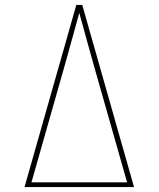

<svg xmlns="http://www.w3.org/2000/svg" viewBox="-20 -755 640 775"><path d="M79 0 288 -735H312L521 0ZM493 -19 359 -490Q344 -543 329.5 -596Q315 -649 300 -703Q285 -649 270.5 -596Q256 -543 241 -490L107 -19Z"/></svg>

Font: Iosevka Aile Thin
Style: Regular
Weight: 100
Designer: Belleve Invis
Foundry: Belleve Invis
Version: Version 31.1.0; ttfautohint (v1.8.4)